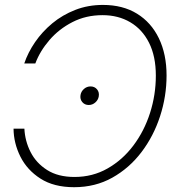

<svg xmlns="http://www.w3.org/2000/svg" viewBox="-20 -758 721 788"><path d="M402.3 -737.8Q483.9 -737.8 542.2 -701.9Q600.6 -666 632.1 -600.8Q663.6 -535.6 663.6 -448.2Q663.6 -362.8 637 -281Q610.4 -199.2 560.5 -133.5Q510.7 -67.9 440.9 -28.8Q371.1 10.3 284.2 10.3Q201.2 10.3 146.2 -24.9Q91.3 -60.1 63.7 -115.2Q36.1 -170.4 35.6 -230H80.1Q82.5 -179.2 105.5 -134Q128.4 -88.9 173.3 -60.3Q218.3 -31.7 285.6 -31.7Q360.4 -31.7 421.6 -66.7Q482.9 -101.6 527.3 -160.6Q571.8 -219.7 595.7 -294.2Q619.6 -368.7 619.6 -447.8Q619.6 -526.9 591.8 -582.3Q564 -637.7 514.6 -666.7Q465.3 -695.8 400.9 -695.8Q332.5 -695.8 277.1 -667.2Q221.7 -638.7 182.9 -593.5Q144 -548.3 125 -497.6H79.6Q94.7 -542.5 124 -585.2Q153.3 -627.9 194.8 -662.4Q236.3 -696.8 288.8 -717.3Q341.3 -737.8 402.3 -737.8ZM344.2 -327.1Q327.6 -327.1 317.6 -339.1Q307.6 -351.1 310.5 -368.2Q313 -382.8 324.7 -393.1Q336.4 -403.3 351.6 -403.3Q368.2 -403.3 378.2 -391.4Q388.2 -379.4 385.3 -362.3Q382.8 -347.7 371.1 -337.4Q359.4 -327.1 344.2 -327.1Z"/></svg>

Font: Inter Display ExtraLight
Style: Italic
Weight: 200
Italic angle: -9.39999°
Designer: Rasmus Andersson
Foundry: rsms
Version: Version 4.000;git-a52131595